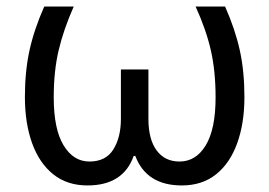

<svg xmlns="http://www.w3.org/2000/svg" viewBox="-20 -556 822 586"><path d="M247 10Q185 10 142.5 -24Q100 -58 78 -119Q56 -180 56 -260Q56 -338 70 -402Q84 -466 115 -536H205Q174 -466 159 -402.5Q144 -339 144 -259Q144 -162 174 -112.5Q204 -63 253 -63Q303 -63 326 -100Q349 -137 349 -193V-344H433V-193Q433 -131 458 -97Q483 -63 528 -63Q578 -63 608 -112.5Q638 -162 638 -259Q638 -339 623.5 -402.5Q609 -466 577 -536H667Q698 -466 712 -402Q726 -338 726 -260Q726 -180 704 -119Q682 -58 639.5 -24Q597 10 535 10Q427 10 393 -80H388Q356 10 247 10Z"/></svg>

Font: mlyalm115
Style: Regular
Weight: 400
Designer: Jelle Bosma - Monotype Design Team
Foundry: Monotype Imaging Inc.
Version: Version 2.103